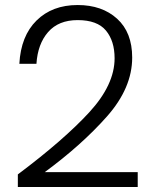

<svg xmlns="http://www.w3.org/2000/svg" viewBox="-20 -749 612 764"><path d="M51 -55Q235 -193 335.5 -302.5Q436 -412 436 -517Q436 -586 401.5 -627.5Q367 -669 289 -669Q213 -669 171.5 -621.5Q130 -574 125 -495H57Q63 -606 125.5 -667.5Q188 -729 289 -729Q386 -729 446 -674.5Q506 -620 506 -520Q506 -399 405.5 -285.5Q305 -172 158 -64H528V-5H51Z"/></svg>

Font: Fz Poppins Light
Style: Regular
Weight: 300
Designer: Ninad Kale (Devanagari), Jonny Pinhorn (Latin)
Foundry: Indian Type Foundry
Version: Vit hóa bi Vntype.Com & FontZin.Com